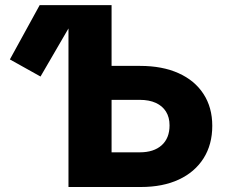

<svg xmlns="http://www.w3.org/2000/svg" viewBox="-20 -748 903 768"><path d="M142.1 -441.9 19.5 -510.3 138.7 -727.5H308.1ZM362.3 -484.4H540.5Q629.4 -484.4 694.1 -455.3Q758.8 -426.3 793.9 -372.3Q829.1 -318.4 829.1 -244.6Q829.1 -169.9 794.2 -114.7Q759.3 -59.6 695.3 -29.8Q631.3 0 543.5 0H253.9V-727.5H426.3V-138.7H539.1Q595.2 -138.7 626.7 -167Q658.2 -195.3 658.2 -246.6Q658.2 -278.8 644 -301.5Q629.9 -324.2 603.3 -336.4Q576.7 -348.6 539.1 -348.6H362.3Z"/></svg>

Font: Inter 17pt ExtraBold
Style: Regular
Weight: 800
Version: Version 4.001;git-66647c0bb